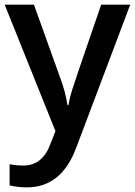

<svg xmlns="http://www.w3.org/2000/svg" viewBox="-20 -560 576 820"><path d="M0 -540H125L234.9 -233.9Q259.8 -168.5 268.1 -110.8H272Q276.4 -137.7 288.1 -176Q299.8 -214.4 412.1 -540H536.1L305.2 71.8Q242.2 240.2 95.2 240.2Q57.1 240.2 21 231.9V141.1Q46.9 147 80.1 147Q163.1 147 196.8 50.8L216.8 0Z"/></svg>

Font: f2_46825          
Style: Regular
Weight: 600
Foundry: Ascender Corporation
Version: Version 1.10